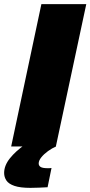

<svg xmlns="http://www.w3.org/2000/svg" viewBox="-43 -708 437 928"><path d="M11 0 157 -688H374L227 0ZM104 200Q55 200 27 190.5Q-1 181 -12 164.5Q-23 148 -23 128Q-23 92 5 57Q33 22 79 -10L228 0Q209 8 189.5 22Q170 36 157 52Q144 68 144 82Q144 93 153.5 99Q163 105 188 105Q190 105 194.5 105Q199 105 206 104L187 197Q170 198 146 199Q122 200 104 200Z"/></svg>

Font: Saira SemiExpanded ExtraBold
Style: Italic
Weight: 800
Width: 6
Italic angle: -12°
Designer: Hector Gatti with collaboration of the Omnibus-Type team
Foundry: Omnibus-Type
Version: Version 1.101